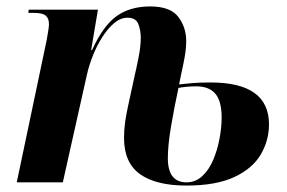

<svg xmlns="http://www.w3.org/2000/svg" viewBox="-20 -566 891 596"><path d="M536 -304Q554 -306 576.5 -308Q599 -310 634 -310Q815 -310 815 -180Q815 -130 789.5 -86.5Q764 -43 707.5 -16.5Q651 10 559 10Q464 10 414.5 -25.5Q365 -61 365 -138Q365 -163 368.5 -187.5Q372 -212 378 -239L398 -331Q403 -352 410 -387Q417 -422 417 -449Q417 -471 409.5 -491Q402 -511 376 -511Q354 -511 334 -494Q314 -477 297 -450Q280 -423 268 -392.5Q256 -362 250 -335L175 0H32L125 -442Q127 -455 129.5 -469Q132 -483 132 -491Q132 -509 122 -517.5Q112 -526 85 -526H68L69 -536H284L263 -411H266Q300 -486 342 -516Q384 -546 446 -546Q509 -546 533.5 -513.5Q558 -481 558 -439Q558 -415 553 -387.5Q548 -360 542 -334ZM559 0Q587 0 608 -19.5Q629 -39 642 -70Q655 -101 661.5 -136Q668 -171 668 -201Q668 -252 648.5 -275Q629 -298 589 -298Q572 -298 557.5 -296.5Q543 -295 534 -293Q521 -233 511 -174Q501 -115 501 -75Q501 0 559 0Z"/></svg>

Font: Noto Serif Display SemiCondensed
Style: Bold Italic
Weight: 700
Width: 4
Italic angle: -12°
Designer: Monotype Design Team
Foundry: Monotype Imaging Inc.
Version: Version 2.009